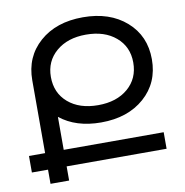

<svg xmlns="http://www.w3.org/2000/svg" viewBox="-82 -815 859 893"><g transform="rotate(-10 347.5 -368.5)"><path d="M367.2 -654.8Q280.3 -654.8 226.6 -608.9Q172.9 -563 172.9 -488.8Q172.9 -413.1 226.1 -367.4Q279.3 -321.8 367.2 -321.8Q455.1 -321.8 508.5 -367.7Q562 -413.6 562 -488.8Q562 -563.5 508.5 -609.1Q455.1 -654.8 367.2 -654.8ZM367.2 -240.2Q248.5 -240.2 172.9 -300.8V-145H645V-66.9H172.9V0H85V-66.9H8.8V-145H85V-488.8Q85 -599.6 162.8 -668.2Q240.7 -736.8 367.2 -736.8Q493.7 -736.8 571.8 -668.2Q649.9 -599.6 649.9 -488.8Q649.9 -377.9 571.8 -309.1Q493.7 -240.2 367.2 -240.2Z"/></g></svg>

Font: Telcell.Market
Style: Regular
Weight: 400
Designer: Rasmus Andersson, Sedrak Mkrtchyan
Version: Version 3.019;git-0a5106e0b